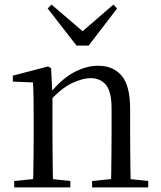

<svg xmlns="http://www.w3.org/2000/svg" viewBox="-20 -818 701 838"><path d="M42 0V-28L150 -39H183L287 -28V0ZM124 0Q125 -24 125.5 -65Q126 -106 126.5 -150.5Q127 -195 127 -229V-289Q127 -341 126.5 -381Q126 -421 124 -458L36 -462V-488L190 -528L203 -520L209 -403V-402V-229Q209 -195 209.5 -150.5Q210 -106 210.5 -65Q211 -24 212 0ZM382 0V-28L489 -39H522L627 -28V0ZM464 0Q465 -24 465.5 -64.5Q466 -105 466.5 -149.5Q467 -194 467 -229V-344Q467 -418 442.5 -447.5Q418 -477 375 -477Q341 -477 294 -455Q247 -433 192 -372L184 -406H194Q248 -473 302 -502Q356 -531 409 -531Q474 -531 511 -487.5Q548 -444 548 -342V-229Q548 -194 548.5 -149.5Q549 -105 549.5 -64.5Q550 -24 551 0ZM205 -798 368 -658H313L475 -798L491 -781L367 -619H314L188 -781Z"/></svg>

Font: Noto Serif SC
Style: Regular
Weight: 400
Designer: Ryoko NISHIZUKA 西塚涼子 (kana & ideographs); Frank Grießhammer (Latin, Greek & Cyrillic); Wenlong ZHANG 张文龙 (bopomofo); San
Foundry: Adobe
Version: Version 2.002-H1;hotconv 1.1.0;makeotfexe 2.6.0